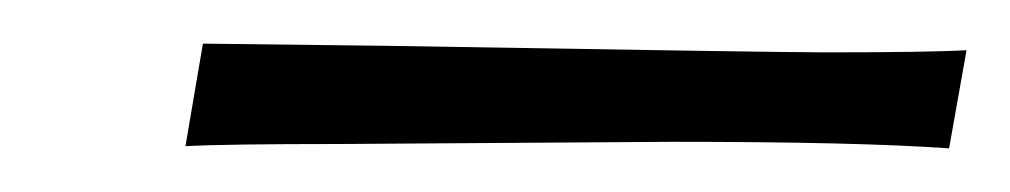

<svg xmlns="http://www.w3.org/2000/svg" viewBox="-20 -611 463 88"><path d="M288 -546 136 -545Q83 -545 65 -544L73 -591L157 -590Q337 -587 358 -587Q406 -587 423 -588L415 -543Q373 -546 288 -546Z"/></svg>

Font: Charmonman
Style: Regular
Weight: 400
Designer: Ekaluck Peanpanawate
Foundry: Cadson Demak Co.,Ltd.
Version: Version 1.000; ttfautohint (v1.6)